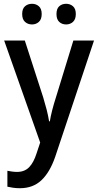

<svg xmlns="http://www.w3.org/2000/svg" viewBox="-20 -753 517 1013"><path d="M2 -539H111L208 -239Q218 -206 226 -175Q234 -144 239 -113H243Q247 -139 255.5 -172Q264 -205 275 -239L367 -539H476L271 75Q243 156 198.5 198Q154 240 85 240Q65 240 48.5 237.5Q32 235 19 232V148Q29 150 42.5 152Q56 154 70 154Q110 154 134 129Q158 104 173 56L192 -1ZM97 -679Q97 -707 112 -720Q127 -733 149 -733Q170 -733 185 -720Q200 -707 200 -679Q200 -651 185 -637.5Q170 -624 149 -624Q127 -624 112 -637.5Q97 -651 97 -679ZM278 -679Q278 -707 292.5 -720Q307 -733 329 -733Q350 -733 365 -720Q380 -707 380 -679Q380 -651 365 -637.5Q350 -624 329 -624Q307 -624 292.5 -637.5Q278 -651 278 -679Z"/></svg>

Font: Noto Sans Gujarati UI SemiCondensed Medium
Style: Regular
Weight: 500
Width: 4
Designer: Jelle Bosma - Monotype Design Team, Universal Thirst
Foundry: Monotype Imaging Inc.
Version: Version 2.106; ttfautohint (v1.8.4.7-5d5b)